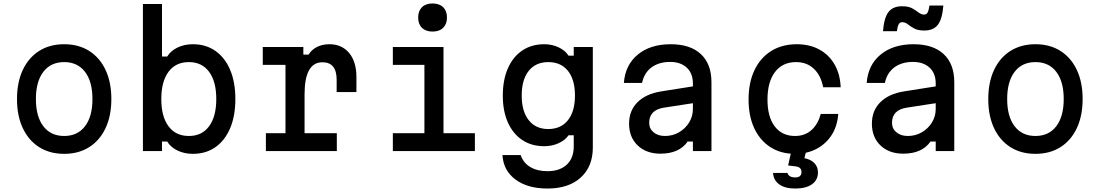

<svg xmlns="http://www.w3.org/2000/svg" viewBox="-20 -871 6340 1107"><path d="M350 16Q267 16 206 -22.5Q145 -61 111.5 -132Q78 -203 78 -300Q78 -397 111.5 -468Q145 -539 206 -577.5Q267 -616 350 -616Q433 -616 494 -577.5Q555 -539 588.5 -468Q622 -397 622 -300Q622 -203 588.5 -132Q555 -61 494 -22.5Q433 16 350 16ZM350 -87Q427 -87 470 -143Q513 -199 513 -300Q513 -401 470 -457Q427 -513 350 -513Q273 -513 230 -457Q187 -401 187 -300Q187 -199 230 -143Q273 -87 350 -87Z M1092 16Q1043 16 1003.5 -3Q964 -22 944 -55H914V0H804V-848H914V-545H944Q964 -578 1003.5 -597Q1043 -616 1092 -616Q1167 -616 1222 -577.5Q1277 -539 1307 -468Q1337 -397 1337 -300Q1337 -203 1307 -132Q1277 -61 1222 -22.5Q1167 16 1092 16ZM1069 -87Q1144 -87 1185.5 -143Q1227 -199 1227 -300Q1227 -401 1185.5 -457Q1144 -513 1069 -513Q993 -513 951.5 -457Q910 -401 910 -300Q910 -199 951.5 -143Q993 -87 1069 -87Z M1495 -600H1729V-556H1759Q1777 -585 1808 -600.5Q1839 -616 1879 -616Q1951 -616 1993 -565.5Q2035 -515 2035 -427V-340H1921V-411Q1921 -512 1839 -512Q1736 -512 1736 -327V-103H1922V0H1513V-103H1626V-497H1495Z M2245 -600H2537V-103H2718V0H2245V-103H2427V-497H2245ZM2474 -689Q2435 -689 2413 -710.5Q2391 -732 2391 -770Q2391 -808 2413 -829.5Q2435 -851 2474 -851Q2513 -851 2535 -829.5Q2557 -808 2557 -770Q2557 -732 2535 -710.5Q2513 -689 2474 -689Z M3398 -20Q3398 89 3328.5 152.5Q3259 216 3136 216Q3022 216 2952 164Q2882 112 2877 23H2982Q2997 68 3037.5 92Q3078 116 3136 116Q3207 116 3247.5 78.5Q3288 41 3288 -27V-91H3258Q3238 -62 3200 -45Q3162 -28 3118 -28Q3045 -28 2991.5 -63.5Q2938 -99 2908.5 -164.5Q2879 -230 2879 -320Q2879 -411 2908.5 -477.5Q2938 -544 2991.5 -580Q3045 -616 3118 -616Q3163 -616 3201 -598Q3239 -580 3258 -550H3288V-600H3398ZM2988 -320Q2988 -229 3028.5 -178Q3069 -127 3141 -127Q3214 -127 3254.5 -178Q3295 -229 3295 -320Q3295 -412 3254.5 -462.5Q3214 -513 3141 -513Q3069 -513 3028.5 -462.5Q2988 -412 2988 -320Z M3945 -55Q3896 15 3788 15Q3706 15 3656.5 -32.5Q3607 -80 3607 -158Q3607 -233 3655.5 -281.5Q3704 -330 3792 -344L3975 -373V-390Q3975 -448 3939.5 -481Q3904 -514 3844 -514Q3779 -514 3736.5 -482.5Q3694 -451 3682 -393H3577Q3585 -497 3657.5 -556.5Q3730 -616 3847 -616Q3960 -616 4021 -559Q4082 -502 4082 -397V0H3975V-55ZM3723 -163Q3723 -129 3748.5 -108Q3774 -87 3814 -87Q3858 -87 3894.5 -108Q3931 -129 3953 -164.5Q3975 -200 3975 -243V-276L3806 -250Q3723 -236 3723 -163Z M4564 16Q4482 16 4422 -22.5Q4362 -61 4329 -131Q4296 -201 4296 -297Q4296 -395 4330 -466.5Q4364 -538 4426.5 -577Q4489 -616 4574 -616Q4648 -616 4704 -585.5Q4760 -555 4792 -499Q4824 -443 4827 -368H4726Q4713 -436 4672.5 -474.5Q4632 -513 4570 -513Q4492 -513 4448.5 -456Q4405 -399 4405 -297Q4405 -197 4447 -142Q4489 -87 4564 -87Q4620 -87 4658 -120.5Q4696 -154 4712 -214H4813Q4808 -144 4775 -92.5Q4742 -41 4687.5 -12.5Q4633 16 4564 16ZM4547 -20H4633L4618 41Q4655 48 4675.5 69.5Q4696 91 4696 123Q4696 167 4661.5 191.5Q4627 216 4565 216Q4507 216 4473.5 192.5Q4440 169 4437 126H4520Q4528 152 4565 152Q4601 152 4601 121Q4601 91 4565 88L4524 83Z M5345 -55Q5296 15 5188 15Q5106 15 5056.5 -32.5Q5007 -80 5007 -158Q5007 -233 5055.5 -281.5Q5104 -330 5192 -344L5375 -373V-390Q5375 -448 5339.5 -481Q5304 -514 5244 -514Q5179 -514 5136.5 -482.5Q5094 -451 5082 -393H4977Q4985 -497 5057.5 -556.5Q5130 -616 5247 -616Q5360 -616 5421 -559Q5482 -502 5482 -397V0H5375V-55ZM5123 -163Q5123 -129 5148.5 -108Q5174 -87 5214 -87Q5258 -87 5294.5 -108Q5331 -129 5353 -164.5Q5375 -200 5375 -243V-276L5206 -250Q5123 -236 5123 -163ZM5071 -691Q5077 -768 5102.5 -801.5Q5128 -835 5181 -835Q5218 -835 5239.5 -823Q5261 -811 5276 -799Q5291 -787 5309 -787Q5322 -787 5328.5 -799.5Q5335 -812 5339 -839H5419Q5413 -762 5387.5 -728.5Q5362 -695 5309 -695Q5272 -695 5250.5 -707Q5229 -719 5214 -731Q5199 -743 5181 -743Q5168 -743 5161.5 -731Q5155 -719 5151 -691Z M5950 16Q5867 16 5806 -22.5Q5745 -61 5711.5 -132Q5678 -203 5678 -300Q5678 -397 5711.5 -468Q5745 -539 5806 -577.5Q5867 -616 5950 -616Q6033 -616 6094 -577.5Q6155 -539 6188.5 -468Q6222 -397 6222 -300Q6222 -203 6188.5 -132Q6155 -61 6094 -22.5Q6033 16 5950 16ZM5950 -87Q6027 -87 6070 -143Q6113 -199 6113 -300Q6113 -401 6070 -457Q6027 -513 5950 -513Q5873 -513 5830 -457Q5787 -401 5787 -300Q5787 -199 5830 -143Q5873 -87 5950 -87Z"/></svg>

Font: Martian Mono
Style: Regular
Weight: 400
Monospace: yes
Designer: Roman Shamin
Foundry: Evil Martians
Version: Version 1.000; ttfautohint (v1.8.4.7-5d5b)